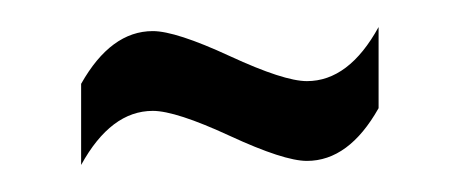

<svg xmlns="http://www.w3.org/2000/svg" viewBox="-20 -312 340 142"><path d="M260 -232Q238 -193 207 -193Q190 -193 150 -211.5Q110 -230 93 -230Q62 -230 40 -190V-250Q62 -289 93 -289Q110 -289 150 -270.5Q190 -252 207 -252Q238 -252 260 -292Z"/></svg>

Font: Glametrix
Style: Regular
Weight: 500
Designer: gluk
Foundry: gluk
Version: Version 0.40